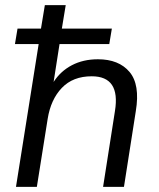

<svg xmlns="http://www.w3.org/2000/svg" viewBox="-20 -725 618 745"><path d="M42 0 130 -554H38L48 -614H139L154 -705H235L220 -614H414L404 -554H211L188 -407Q215 -449 259 -472Q303 -495 360 -495Q441 -495 482.5 -446Q524 -397 507 -294L461 0H380L426 -294Q448 -429 336 -429Q263 -429 220 -384Q177 -339 165 -264L123 0Z"/></svg>

Font: Nunito Sans
Style: Italic
Weight: 400
Italic angle: -9°
Designer: Vernon Adams
Foundry: Vernon Adams
Version: Version 3.006; ttfautohint (v1.8.3)